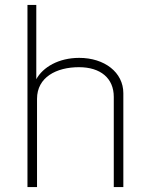

<svg xmlns="http://www.w3.org/2000/svg" viewBox="-20 -763 607 783"><path d="M92 0H131V-360C131 -448 210 -489 302 -489C390 -489 444 -444 444 -368V0H483V-383C483 -468 406 -527 303 -527C219 -527 155 -489 128 -440V-743H92Z"/></svg>

Font: United Sans Thin
Style: Regular
Weight: 100
Designer: Pablo Impallari, Rodrigo Fuenzalida (Modified by Dan O. Williams)
Version: Version 1.000;PS 001.000;hotconv 1.0.88;makeotf.lib2.5.64775